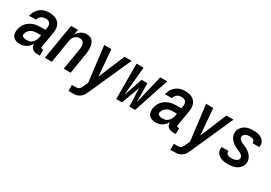

<svg xmlns="http://www.w3.org/2000/svg" viewBox="21 -1381 3457 2448"><g transform="rotate(30 1750.0 -156.5)"><path d="M139 8Q111 8 84.5 0Q58 -8 40 -27Q22 -46 17.5 -74Q13 -102 17 -130Q22 -157 32.5 -183.5Q43 -210 62 -232Q81 -254 105.5 -270.5Q130 -287 156.5 -296.5Q183 -306 210.5 -309.5Q238 -313 265 -313H334L339 -347Q342 -365 340 -383Q338 -401 328 -414.5Q318 -428 301.5 -434Q285 -440 266 -440Q250 -440 232.5 -436Q215 -432 200.5 -421.5Q186 -411 176 -395.5Q166 -380 163 -364H62Q67 -386 76 -408.5Q85 -431 100 -450.5Q115 -470 134 -485.5Q153 -501 175 -510.5Q197 -520 220 -524Q243 -528 266 -528Q293 -528 319 -523.5Q345 -519 367.5 -508Q390 -497 407 -478.5Q424 -460 432.5 -436Q441 -412 442 -385.5Q443 -359 439 -332L401 -103Q400 -98 400 -93.5Q400 -89 403 -86Q406 -83 410.5 -81.5Q415 -80 419 -80H436L435 8H404Q382 8 361.5 3Q341 -2 325 -14.5Q309 -27 302 -47Q295 -67 296 -88Q285 -67 268.5 -48.5Q252 -30 230.5 -17Q209 -4 185.5 2Q162 8 139 8ZM193 -80Q208 -80 223.5 -83.5Q239 -87 253 -95.5Q267 -104 278 -116.5Q289 -129 296.5 -143Q304 -157 308.5 -172Q313 -187 315 -202L319 -225H265Q242 -225 218.5 -221Q195 -217 173.5 -204.5Q152 -192 137.5 -171.5Q123 -151 119 -128Q117 -119 119.5 -110.5Q122 -102 128 -96.5Q134 -91 142 -88Q150 -85 158 -83Q166 -81 175 -80.5Q184 -80 193 -80Z M504 0 590 -520H692L679 -445Q690 -463 706 -479.5Q722 -496 740.5 -507Q759 -518 780 -523Q801 -528 821 -528Q847 -528 870 -519Q893 -510 907.5 -491Q922 -472 929 -448.5Q936 -425 938.5 -400.5Q941 -376 939 -350Q937 -324 933 -299L884 0H782L834 -313Q836 -327 837 -342Q838 -357 836.5 -371Q835 -385 830.5 -398Q826 -411 817 -421Q808 -431 794.5 -435.5Q781 -440 767 -440Q748 -440 728.5 -432.5Q709 -425 694.5 -410Q680 -395 672.5 -376.5Q665 -358 662 -339L606 0Z M976 215V127H1032Q1045 127 1058.5 124Q1072 121 1082.5 111.5Q1093 102 1100 90Q1107 78 1112 65L1142 1L1078 -520H1183L1216 -133L1377 -520H1482L1204 101Q1196 118 1187.5 134.5Q1179 151 1166 165.5Q1153 180 1136.5 190.5Q1120 201 1102.5 207Q1085 213 1067 214Q1049 215 1032 215Z M1555 0 1554 -520H1657L1618 -96L1713 -374H1799L1802 -96L1903 -520H2006L1833 0H1748L1738 -268L1640 0Z M2139 8Q2111 8 2084.5 0Q2058 -8 2040 -27Q2022 -46 2017.5 -74Q2013 -102 2017 -130Q2022 -157 2032.5 -183.5Q2043 -210 2062 -232Q2081 -254 2105.5 -270.5Q2130 -287 2156.5 -296.5Q2183 -306 2210.5 -309.5Q2238 -313 2265 -313H2334L2339 -347Q2342 -365 2340 -383Q2338 -401 2328 -414.5Q2318 -428 2301.5 -434Q2285 -440 2266 -440Q2250 -440 2232.5 -436Q2215 -432 2200.5 -421.5Q2186 -411 2176 -395.5Q2166 -380 2163 -364H2062Q2067 -386 2076 -408.5Q2085 -431 2100 -450.5Q2115 -470 2134 -485.5Q2153 -501 2175 -510.5Q2197 -520 2220 -524Q2243 -528 2266 -528Q2293 -528 2319 -523.5Q2345 -519 2367.5 -508Q2390 -497 2407 -478.5Q2424 -460 2432.5 -436Q2441 -412 2442 -385.5Q2443 -359 2439 -332L2401 -103Q2400 -98 2400 -93.5Q2400 -89 2403 -86Q2406 -83 2410.5 -81.5Q2415 -80 2419 -80H2436L2435 8H2404Q2382 8 2361.5 3Q2341 -2 2325 -14.5Q2309 -27 2302 -47Q2295 -67 2296 -88Q2285 -67 2268.5 -48.5Q2252 -30 2230.5 -17Q2209 -4 2185.5 2Q2162 8 2139 8ZM2193 -80Q2208 -80 2223.5 -83.5Q2239 -87 2253 -95.5Q2267 -104 2278 -116.5Q2289 -129 2296.5 -143Q2304 -157 2308.5 -172Q2313 -187 2315 -202L2319 -225H2265Q2242 -225 2218.5 -221Q2195 -217 2173.5 -204.5Q2152 -192 2137.5 -171.5Q2123 -151 2119 -128Q2117 -119 2119.5 -110.5Q2122 -102 2128 -96.5Q2134 -91 2142 -88Q2150 -85 2158 -83Q2166 -81 2175 -80.5Q2184 -80 2193 -80Z M2476 215V127H2532Q2545 127 2558.5 124Q2572 121 2582.5 111.5Q2593 102 2600 90Q2607 78 2612 65L2642 1L2578 -520H2683L2716 -133L2877 -520H2982L2704 101Q2696 118 2687.5 134.5Q2679 151 2666 165.5Q2653 180 2636.5 190.5Q2620 201 2602.5 207Q2585 213 2567 214Q2549 215 2532 215Z M3204 8Q3181 8 3158 5.5Q3135 3 3114 -3.5Q3093 -10 3074.5 -21.5Q3056 -33 3043 -50.5Q3030 -68 3025 -90Q3020 -112 3024 -135L3025 -142H3126V-139Q3123 -124 3129.5 -111.5Q3136 -99 3148.5 -92Q3161 -85 3175 -82.5Q3189 -80 3204 -80Q3219 -80 3234 -82Q3249 -84 3263 -89.5Q3277 -95 3289 -106.5Q3301 -118 3304 -132Q3306 -149 3298 -163.5Q3290 -178 3277.5 -187Q3265 -196 3250 -202.5Q3235 -209 3220 -215Q3205 -221 3191.5 -228Q3178 -235 3164 -243.5Q3150 -252 3138.5 -262Q3127 -272 3116.5 -283.5Q3106 -295 3097.5 -308.5Q3089 -322 3084 -337Q3079 -352 3077.5 -369Q3076 -386 3078 -403Q3082 -422 3091.5 -441Q3101 -460 3116.5 -475.5Q3132 -491 3150.5 -501.5Q3169 -512 3189 -518Q3209 -524 3229 -526Q3249 -528 3269 -528Q3292 -528 3314 -525.5Q3336 -523 3356.5 -516.5Q3377 -510 3394.5 -498.5Q3412 -487 3424.5 -470Q3437 -453 3441.5 -431.5Q3446 -410 3442 -387L3441 -381H3340V-383Q3342 -397 3337 -409.5Q3332 -422 3321 -428.5Q3310 -435 3296.5 -437.5Q3283 -440 3270 -440Q3256 -440 3242 -438Q3228 -436 3214.5 -430.5Q3201 -425 3190.5 -413.5Q3180 -402 3178 -388Q3175 -371 3183 -357Q3191 -343 3203.5 -333.5Q3216 -324 3231 -317.5Q3246 -311 3260.5 -305Q3275 -299 3289.5 -292Q3304 -285 3317 -276.5Q3330 -268 3342.5 -258Q3355 -248 3365.5 -236.5Q3376 -225 3383.5 -211.5Q3391 -198 3397 -183Q3403 -168 3404.5 -151.5Q3406 -135 3403 -118Q3400 -97 3389 -77.5Q3378 -58 3362 -43Q3346 -28 3326.5 -18Q3307 -8 3286.5 -2Q3266 4 3245 6Q3224 8 3204 8Z"/></g></svg>

Font: Iosevka SS18 Semibold
Style: Italic
Weight: 600
Italic angle: -9°
Monospace: yes
Designer: Belleve Invis
Foundry: Belleve Invis
Version: Version 25.1.1; ttfautohint (v1.8.4)